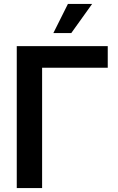

<svg xmlns="http://www.w3.org/2000/svg" viewBox="-20 -964 603 984"><path d="M532.2 -727.5V-616.7H195.8V0H65.9V-727.5ZM253.4 -794.4 328.1 -943.8H452.1L345.2 -794.4Z"/></svg>

Font: Inter 24pt SemiBold
Style: Regular
Weight: 600
Designer: Rasmus Andersson
Foundry: rsms
Version: Version 4.001;git-66647c0bb